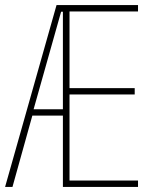

<svg xmlns="http://www.w3.org/2000/svg" viewBox="-20 -734 610 754"><path d="M522 0V-25H253V-363H509V-388H253V-689H522V-714H202L0 0H29L107 -280H227V0ZM112 -305 220 -688H227V-305Z"/></svg>

Font: Noto Sans Malayalam ExtraCondensed Thin
Style: Regular
Weight: 100
Width: 2
Designer: Jelle Bosma - Monotype Design Team
Foundry: Monotype Imaging Inc.
Version: Version 2.104